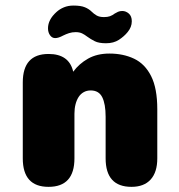

<svg xmlns="http://www.w3.org/2000/svg" viewBox="-20 -684 659 708"><path d="M465 5Q369.5 5 369.5 -100V-253.5Q369.5 -300.5 357 -325.5Q344.5 -350.5 314.5 -350.5Q300 -350.5 288.8 -344.2Q277.5 -338 270 -326.5Q262.5 -315 258.5 -299.2Q254.5 -283.5 254.5 -264.5V-100Q254.5 5 159 5Q64 5 64 -100V-380Q64 -485 159 -485Q234 -485 249.5 -421.5L250 -419.5Q271.5 -449 304.8 -467.8Q338 -486.5 383.5 -486.5Q434.5 -486.5 474.5 -467.5Q514.5 -448.5 537.2 -403.5Q560 -358.5 560 -281V-100Q560 -49 535.5 -22Q511 5 465 5ZM371 -524.5Q344.5 -524.5 329.5 -532Q314.5 -539.5 301.5 -549Q292.5 -556 282.8 -560.8Q273 -565.5 259 -565.5Q246 -565.5 234.5 -561.8Q223 -558 213 -553Q195.5 -543.5 183.5 -543.5Q172 -543.5 164.5 -554Q157 -564.5 157 -579.5Q157 -611.5 188 -639.5Q200 -650.5 215.8 -657Q231.5 -663.5 251 -663.5Q278 -663.5 293 -657.2Q308 -651 318 -641Q326 -633 336.2 -627Q346.5 -621 363.5 -621Q376.5 -621 385.5 -624.2Q394.5 -627.5 403 -634Q408.5 -637.5 415.2 -640.5Q422 -643.5 431 -643.5Q444 -643.5 455 -634Q466 -624.5 466 -605.5Q466 -584 450.5 -565.5Q438 -550 418.5 -537.2Q399 -524.5 371 -524.5Z"/></svg>

Font: Sono Monospace ExtraBold
Style: Regular
Weight: 800
Version: Version 2.112